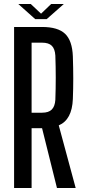

<svg xmlns="http://www.w3.org/2000/svg" viewBox="-20 -934 421 954"><path d="M50 0V-800H189Q268 -800 303.5 -766Q339 -732 342 -654Q344 -593 344 -543.5Q344 -494 342 -442Q338 -339 272 -311L356 0H263L189 -297H137V0ZM137 -374H189Q222 -374 237.5 -390Q253 -406 255 -438Q259 -548 255 -658Q253 -691 237.5 -706.5Q222 -722 189 -722H137ZM71 -914H133L184 -866L234 -914H297L212 -839H155Z"/></svg>

Font: Big Shoulders Display SemiBold
Style: Regular
Weight: 600
Designer: Patric King
Foundry: XO Type Co
Version: Version 1.000; ttfautohint (v1.8.2)